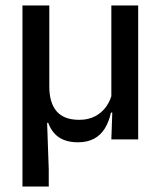

<svg xmlns="http://www.w3.org/2000/svg" viewBox="-20 -509 586 701"><path d="M484.5 -489V0H386.5L390.5 -114.5L386.5 -120.5V-489ZM160 -192.5Q160 -164 166.5 -141.5Q173 -119 186.2 -103.2Q199.5 -87.5 220.2 -79.5Q241 -71.5 269.5 -71.5Q302.5 -71.5 327.2 -84.5Q352 -97.5 367.8 -119.8Q383.5 -142 389.5 -169.5L405.5 -98H385Q378 -65 363 -40.5Q348 -16 323.8 -2.8Q299.5 10.5 264.5 10.5Q235.5 10.5 214.2 2.2Q193 -6 178.8 -21.8Q164.5 -37.5 156 -60.5H152L158 109.5V172H62V-489H160Z"/></svg>

Font: Anek Odia Medium
Style: Regular
Weight: 500
Designer: Yesha Goshar & Mahesh Sahu (Odia), Yesha Goshar (Latin)
Foundry: Ek Type
Version: Version 1.003